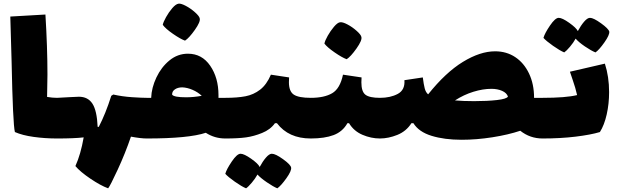

<svg xmlns="http://www.w3.org/2000/svg" viewBox="-20 -718 3367 1044"><path d="M322 -76Q322 -19 315 8Q308 35 290 35Q225 35 163.5 26.5Q102 18 61 0Q50 -42 43 -386L36 -628L227 -639Q238 -461 238 -312Q238 -267 236 -191Q265 -186 290 -186Q309 -186 315.5 -159Q322 -132 322 -76Z M810 -76Q810 -19 803 8Q796 35 778 35Q746 35 692 25Q661 116 620 204.5Q579 293 568 306Q527 291 471.5 253.5Q416 216 390 185Q419 121 435 29Q385 35 290 35Q272 35 265 8Q258 -19 258 -76Q258 -132 264.5 -159Q271 -186 290 -186Q303 -186 364 -190Q395 -192 409 -192Q458 -192 482.5 -154.5Q507 -117 511 -28H517Q554 -99 585 -197L596 -204Q645 -193 698 -189.5Q751 -186 778 -186Q797 -186 803.5 -159Q810 -132 810 -76Z M1237 -76Q1237 -19 1230 8Q1223 35 1205 35Q1147 35 1099 4Q1006 35 778 35Q760 35 753 8Q746 -19 746 -76Q746 -132 752.5 -159Q759 -186 778 -186H802Q804 -241 830.5 -297Q857 -353 901.5 -389.5Q946 -426 1002 -426Q1078 -426 1123 -360.5Q1168 -295 1168 -201V-186H1205Q1224 -186 1230.5 -159Q1237 -132 1237 -76ZM1077 -197Q1056 -217 1027 -229.5Q998 -242 971 -243Q947 -243 931 -232Q915 -221 916 -203Q927 -189 992 -189Q1033 -189 1077 -197ZM865 -583Q868 -598 883 -625Q898 -652 917 -674Q936 -696 951 -698Q964 -700 990.5 -686Q1017 -672 1040.5 -651Q1064 -630 1066 -618Q1071 -600 1039.5 -555.5Q1008 -511 986 -497Q961 -506 920.5 -534Q880 -562 865 -583Z M1702 -76Q1702 -19 1695 8Q1688 35 1670 35Q1549 35 1486 -48H1475Q1450 -13 1405 5Q1361 23 1318 29Q1275 35 1205 35Q1187 35 1180 8Q1173 -19 1173 -76Q1173 -132 1179.5 -159Q1186 -186 1205 -186Q1270 -186 1314.5 -194.5Q1359 -203 1394.5 -230.5Q1430 -258 1453 -312L1552 -297Q1551 -287 1551 -271Q1551 -221 1577.5 -203.5Q1604 -186 1670 -186Q1689 -186 1695.5 -159Q1702 -132 1702 -76ZM1488 306Q1466 297 1431.5 273.5Q1397 250 1380 231Q1368 253 1349 275.5Q1330 298 1318 306Q1294 296 1257 270Q1220 244 1205 227Q1212 202 1240.5 160Q1269 118 1288 118Q1307 118 1345.5 145Q1384 172 1392 190Q1408 160 1426 139Q1444 118 1458 118Q1478 118 1519 147.5Q1560 177 1563 193Q1566 211 1537 251.5Q1508 292 1488 306Z M2078 -76Q2078 -19 2071 8Q2064 35 2046 35Q1998 35 1951 15Q1904 -5 1878 -48H1869Q1843 -2 1794 16.5Q1745 35 1670 35Q1652 35 1645 8Q1638 -19 1638 -76Q1638 -132 1644.5 -159Q1651 -186 1670 -186Q1743 -186 1786 -211Q1829 -236 1845 -312L1946 -297Q1945 -287 1945 -270Q1945 -220 1967 -203Q1989 -186 2046 -186Q2065 -186 2071.5 -159Q2078 -132 2078 -76ZM1744 -481Q1747 -497 1762 -523.5Q1777 -550 1796 -572.5Q1815 -595 1829 -597Q1843 -599 1869.5 -585Q1896 -571 1919.5 -550Q1943 -529 1945 -517Q1950 -499 1918.5 -454.5Q1887 -410 1865 -396Q1840 -405 1799.5 -433Q1759 -461 1744 -481Z M2962 -76Q2962 -19 2955 8Q2948 35 2930 35Q2862 35 2809 -7Q2743 15 2657 28.5Q2571 42 2490 42Q2396 42 2326.5 20.5Q2257 -1 2228 -48H2217Q2189 -4 2140.5 15.5Q2092 35 2046 35Q2028 35 2021 8Q2014 -19 2014 -76Q2014 -132 2020.5 -159Q2027 -186 2046 -186Q2103 -186 2143 -207.5Q2183 -229 2179 -282L2279 -297Q2284 -258 2289.5 -237Q2295 -216 2308 -205Q2403 -324 2497 -381.5Q2591 -439 2672 -439Q2734 -439 2781.5 -407.5Q2829 -376 2856.5 -318.5Q2884 -261 2884 -186H2930Q2949 -186 2955.5 -159Q2962 -132 2962 -76ZM2558 -168Q2629 -168 2682 -174Q2735 -180 2742 -193Q2735 -213 2710 -224Q2685 -235 2652 -235Q2606 -235 2554 -219Q2502 -203 2454 -172Q2498 -168 2558 -168Z M3292 -217Q3292 -154 3279 -96Q3266 -38 3242 0Q3192 15 3110 25Q3028 35 2930 35Q2912 35 2905 8Q2898 -19 2898 -76Q2898 -132 2904.5 -159Q2911 -186 2930 -186Q3057 -186 3118 -201Q3109 -241 3095 -280.5Q3081 -320 3079 -328L3269 -372Q3292 -301 3292 -217ZM3218 -433Q3195 -442 3160.5 -465.5Q3126 -489 3110 -508Q3098 -486 3079 -463.5Q3060 -441 3048 -433Q3024 -443 2987 -469Q2950 -495 2935 -512Q2942 -537 2970.5 -579Q2999 -621 3018 -621Q3037 -621 3075 -594Q3113 -567 3122 -549Q3138 -579 3156 -600Q3174 -621 3188 -621Q3207 -621 3248 -591.5Q3289 -562 3293 -546Q3295 -528 3266.5 -487.5Q3238 -447 3218 -433Z"/></svg>

Font: Lalezar
Style: Bold
Weight: 700
Designer: Borna Izadpanah
Foundry: Borna Izadpanah
Version: Version 1.003;January 24, 2021;FontCreator 13.0.0.2683 64-bi